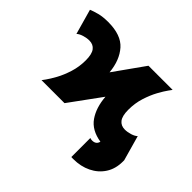

<svg xmlns="http://www.w3.org/2000/svg" viewBox="-165 -730 1136 1136"><g transform="rotate(45 403.5 -162.0)"><path d="M211.4 -268.6Q211.4 -319.8 193.8 -343Q176.3 -366.2 143.1 -366.2Q121.1 -366.2 97.2 -358.6Q73.2 -351.1 61.5 -339.4L17.1 -497.1Q37.6 -505.9 69.1 -514.2Q100.6 -522.5 145 -522.5Q253.4 -522.5 302.7 -466.6Q352.1 -410.6 360.8 -317.4L496.1 -507.8H698.2Q698.2 -507.8 682.9 -486.8Q667.5 -465.8 647 -428.5Q626.5 -391.1 611.1 -342.8Q595.7 -294.4 595.7 -239.3Q595.7 -188 613.5 -164.8Q631.3 -141.6 664.1 -141.6Q686 -141.6 710 -149.2Q733.9 -156.7 745.6 -168.5L790 -10.7V0Q790 61 761.2 105.2Q732.4 149.4 683.1 173.3Q633.8 197.3 572.8 197.3Q568.4 197.3 564 197.3Q559.6 197.3 555.2 196.8V37.6Q562.5 41 572.8 41Q606 41 612.8 11.2Q529.3 -2 490.7 -57.6Q452.1 -113.3 445.8 -198.2L301.3 0H108.9Q108.9 0 124.3 -21Q139.6 -42 160.2 -79.3Q180.7 -116.7 196 -165.3Q211.4 -213.9 211.4 -268.6Z"/></g></svg>

Font: Giphurs Black
Style: Regular
Weight: 900
Version: Version 0.920; ttfautohint (v1.8.4.7-5d5b)